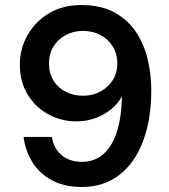

<svg xmlns="http://www.w3.org/2000/svg" viewBox="-20 -732 673 764"><path d="M306 12Q235 12 185 -15.5Q135 -43 107.5 -89Q80 -135 74 -187H186Q195 -139 226.5 -113.5Q258 -88 307 -88Q353 -88 387.5 -115.5Q422 -143 442 -198.5Q462 -254 465 -338Q465 -341 465 -343.5Q465 -346 465 -348Q450 -320 422.5 -297.5Q395 -275 359.5 -262Q324 -249 283 -249Q225 -249 173.5 -276.5Q122 -304 90.5 -355Q59 -406 59 -475Q59 -538 89.5 -592Q120 -646 175 -679Q230 -712 303 -712Q381 -712 434.5 -683Q488 -654 520.5 -605.5Q553 -557 567.5 -496.5Q582 -436 582 -374Q582 -258 549.5 -171Q517 -84 455 -36Q393 12 306 12ZM311 -351Q349 -351 380 -368Q411 -385 429 -414Q447 -443 447 -479Q447 -517 429 -546.5Q411 -576 380 -592.5Q349 -609 310 -609Q271 -609 240.5 -592Q210 -575 192.5 -546.5Q175 -518 175 -480Q175 -441 192.5 -412Q210 -383 241 -367Q272 -351 311 -351Z"/></svg>

Font: DM Sans 18pt SemiBold
Style: Regular
Weight: 600
Designer: Colophon Foundry, Jonny Pinhorn
Foundry: Colophon Foundry
Version: Version 4.004;gftools[0.9.30]